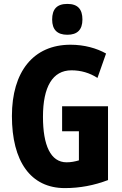

<svg xmlns="http://www.w3.org/2000/svg" viewBox="-20 -953 623 983"><path d="M325 -933C271 -933 247 -906 247 -853C247 -801 273 -775 325 -775C376 -775 402 -801 402 -853C402 -905 379 -933 325 -933ZM298 -409V-281H384V-132C364 -126 343 -122 321 -122C239 -122 200 -209 200 -355C200 -508 249 -593 346 -593C394 -593 439 -580 479 -554L523 -679C475 -706 412 -724 341 -724C150 -724 41 -585 41 -359C41 -128 136 10 312 10C389 10 462 -4 533 -31V-409Z"/></svg>

Font: Noto Sans Lao UI ExtCond ExtBd
Style: Regular
Weight: 800
Width: 2
Designer: Monotype Design Team
Foundry: Monotype Imaging Inc.
Version: Version 2.000